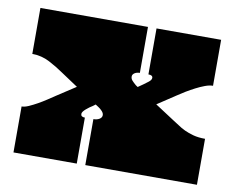

<svg xmlns="http://www.w3.org/2000/svg" viewBox="-64 -621 860 703"><g transform="rotate(10 365.5 -269.0)"><path d="M433.1 -314.9 452.1 -328.1Q459 -333 469.5 -341.1Q480 -349.1 480 -356.9Q480 -367.2 463.9 -367.2V-538.1H704.1V-367.2Q690.9 -367.2 674.6 -361.1Q658.2 -355 641.6 -346.4Q625 -337.9 608.4 -327.9Q591.8 -317.9 579.1 -309.1L511.2 -264.2L584 -216.8Q594.2 -210.9 605.7 -202.9Q617.2 -194.8 631.6 -188Q646 -181.2 665 -176Q684.1 -170.9 709 -170.9V0H293.9V-170.9Q307.1 -170.9 316.2 -176.5Q325.2 -182.1 325.2 -190.9Q325.2 -198.2 318.6 -205.6Q312 -212.9 304.2 -217.8L293 -225.1L283.2 -217.8Q272.9 -211.9 260 -200.9Q247.1 -189.9 247.1 -182.1Q247.1 -170.9 262.2 -170.9V0H26.9V-170.9Q38.1 -170.9 53 -177.5Q67.9 -184.1 84 -193.1Q100.1 -202.1 116 -212.6Q131.8 -223.1 145 -231.9L213.9 -276.9L147.9 -320.8Q127.9 -335 97.4 -351.1Q66.9 -367.2 32.2 -367.2V-538.1H432.1V-367.2Q420.9 -367.2 412.8 -362.1Q404.8 -356.9 404.8 -349.1Q404.8 -340.8 410.4 -334.5Q416 -328.1 425.8 -319.8Z"/></g></svg>

Font: Ultra
Style: Regular
Weight: 400
Designer: Astigmatic (AOETI)
Foundry: Astigmatic (AOETI)
Version: Version 1.000